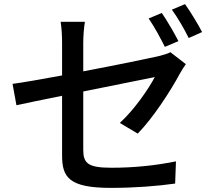

<svg xmlns="http://www.w3.org/2000/svg" viewBox="-20 -868 1040 934"><path d="M848 -668C828 -707 792 -769 767 -805L703 -778C730 -740 762 -680 782 -640ZM385 -660C385 -691 388 -732 393 -762H275C280 -732 282 -691 282 -660V-501C179 -482 87 -466 41 -460L60 -356C101 -365 186 -383 282 -402V-112C282 -5 316 46 520 46C637 46 746 37 832 25L836 -83C736 -63 634 -52 522 -52C407 -52 385 -74 385 -140V-423C547 -456 709 -488 733 -493C703 -436 634 -335 563 -270L650 -218C726 -296 810 -426 855 -510C863 -524 875 -544 884 -556L809 -614C794 -606 772 -600 748 -594C704 -584 545 -551 385 -521ZM816 -821C844 -783 877 -726 898 -683L963 -712C945 -748 907 -810 880 -848Z"/></svg>

Font: Genne Gothic Medium
Style: Regular
Weight: 500
Designer: Ryoko NISHIZUKA (kana & ideographs); Paul D. Hunt (Latin, Greek & Cyrillic); Wenlong ZHANG (bopomofo); Sandoll Communica
Foundry: Adobe Systems Incorporated
Version: Version 1.004;PS 1.004;hotconv 16.6.51;makeotf.lib2.5.65220